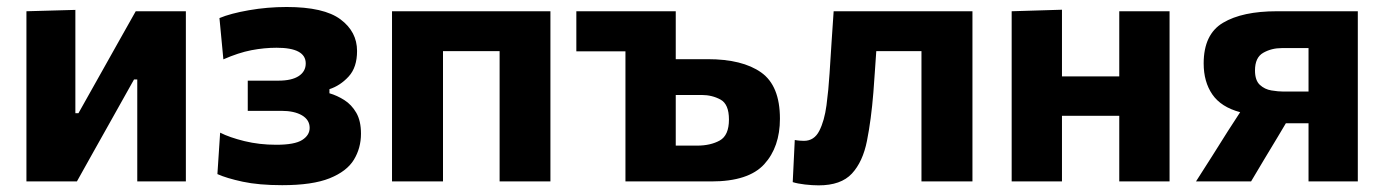

<svg xmlns="http://www.w3.org/2000/svg" viewBox="-20 -532 4059 563"><path d="M57.5 0V-499L201 -503V-200H210L283 -330Q307 -373 330.8 -415.2Q354.5 -457.5 378 -499H525V0H382.5V-299H373L301 -170.5Q277 -128 253 -85Q229 -42 205.5 0Z M807.5 11Q739 11 691.5 0.8Q644 -9.5 617.5 -21.5L625.5 -143Q653 -129 696.8 -118.2Q740.5 -107.5 790 -107.5Q844 -107.5 866 -121.5Q888 -135.5 888 -157Q888 -180.5 865.5 -193.8Q843 -207 805 -207H706.5V-295.5H796.5Q835.5 -295.5 856 -309Q876.5 -322.5 876.5 -346Q876.5 -392 791 -392Q755 -392 717.2 -384.8Q679.5 -377.5 635 -358L623.5 -479Q655.5 -492.5 709.8 -502Q764 -511.5 820.5 -511.5Q930 -511.5 978.5 -475.2Q1027 -439 1027 -382.5Q1027 -334.5 1002.5 -307.8Q978 -281 946 -270.5V-258.5Q968.5 -252 989.8 -238.5Q1011 -225 1024.8 -201.2Q1038.5 -177.5 1038.5 -140Q1038.5 -98 1017.8 -63.8Q997 -29.5 946.5 -9.2Q896 11 807.5 11Z M1129.5 0V-499H1594V0H1445V-382H1279V0Z M1814 0V-381.5H1670V-499H1961.5V-358.5H2055Q2157 -358.5 2212 -319.5Q2267 -280.5 2267 -184Q2267 -101 2221 -50.5Q2175 0 2066 0ZM1961.5 -105H2024Q2063.5 -105 2090.5 -120Q2117.5 -135 2117.5 -181.5Q2117.5 -226.5 2092.8 -240Q2068 -253.5 2037.5 -253.5H1961.5Z M2380.5 11.5Q2362 11.5 2340.2 9Q2318.5 6.5 2304.5 2L2310.5 -121.5Q2318.5 -120 2325.8 -119.5Q2333 -119 2337.5 -119Q2367.5 -119 2382.5 -148.5Q2397.5 -178 2403.5 -223.2Q2409.5 -268.5 2412.5 -316.5Q2415.5 -363.5 2418.5 -410Q2421.5 -456.5 2424.5 -499H2831.5V0H2682V-382H2549.5Q2547.5 -350.5 2545.2 -319.8Q2543 -289 2541 -261Q2534.5 -180.5 2522.2 -119Q2510 -57.5 2478 -23Q2446 11.5 2380.5 11.5Z M2946.5 0V-499L3094 -503.5V-308H3262V-499H3409.5V0H3262V-192.5H3094V0Z M3487 0Q3510.5 -37 3534.2 -74Q3558 -111 3580.5 -147.5L3616.5 -203Q3560.5 -218 3535 -255Q3509.5 -292 3509.5 -346Q3509.5 -431.5 3566.2 -465.2Q3623 -499 3724 -499H3961.5V0H3817V-170.5H3750.5L3727 -131Q3707 -98.5 3687.5 -65.5Q3668 -32.5 3648.5 0ZM3744 -263.5H3817V-391H3738.5Q3708.5 -391 3684.2 -377.2Q3660 -363.5 3660 -325.5Q3660 -296.5 3674.2 -283.2Q3688.5 -270 3708.2 -266.8Q3728 -263.5 3744 -263.5Z"/></svg>

Font: Commissioner
Style: Bold
Weight: 700
Designer: Kostas Bartsokas
Foundry: Kostas Bartsokas
Version: Version 1.000; ttfautohint (v1.8.3)